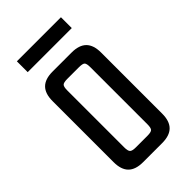

<svg xmlns="http://www.w3.org/2000/svg" viewBox="-193 -667 727 727"><g transform="rotate(-45 170.0 -304.0)"><path d="M232 -141V-395Q232 -415 226.5 -420.5Q221 -426 201 -426H167V-485H221Q261 -485 280.5 -465.5Q300 -446 300 -406V-141ZM232 -90V-191H300V-79Q300 -39 280.5 -19.5Q261 0 221 0H160V-59H201Q221 -59 226.5 -65Q232 -71 232 -90ZM108 -395V-140H40V-406Q40 -446 59.5 -465.5Q79 -485 119 -485H173V-426H139Q120 -426 114 -420.5Q108 -415 108 -395ZM108 -199V-90Q108 -71 114 -65Q120 -59 139 -59H170V0H119Q79 0 59.5 -19.5Q40 -39 40 -79V-199ZM51 -550V-608H287V-550Z"/></g></svg>

Font: Teko Variable Light
Style: Regular
Weight: 300
Designer: Manushi Parikh, Jonny Pinhorn
Foundry: Indian Type Foundry
Version: Version 3.000